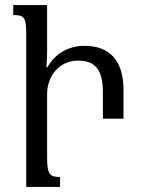

<svg xmlns="http://www.w3.org/2000/svg" viewBox="-20 -734 557 754"><path d="M165 -364C165 -438 215 -496 286 -496C353 -496 384 -461 384 -373V-268H465V-381C465 -497 410 -554 312 -554C255 -554 200 -529 166 -470H162C164 -491 165 -513 165 -536V-714H32V-675C75 -675 83 -666 83 -600V0H216V-39C176 -39 165 -48 165 -114Z"/></svg>

Font: Noto Serif Armenian ExtraCondensed Medium
Style: Regular
Weight: 500
Width: 2
Designer: Monotype Design Team
Foundry: Monotype Imaging Inc.
Version: Version 2.008